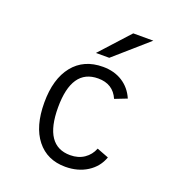

<svg xmlns="http://www.w3.org/2000/svg" viewBox="-134 -841 885 961"><g transform="rotate(20 308.0 -360.0)"><path d="M112 -255Q112 -381 169 -452Q226 -523 328 -523Q388 -523 432 -495Q476 -467 498 -416L434 -391Q404 -460 325 -460Q185 -460 185 -255Q185 -51 323 -51Q366 -51 397 -72Q428 -93 442 -129L505 -105Q486 -51 436.5 -19.5Q387 12 320 12Q223 12 167.5 -58Q112 -128 112 -255ZM412 -732H519L341 -576H270Z"/></g></svg>

Font: Overpass Mono Light
Style: Regular
Weight: 300
Monospace: yes
Designer: Delve Withrington, Dave Bailey
Foundry: Delve Fonts
Version: Version 1.000;DELV;Overpass